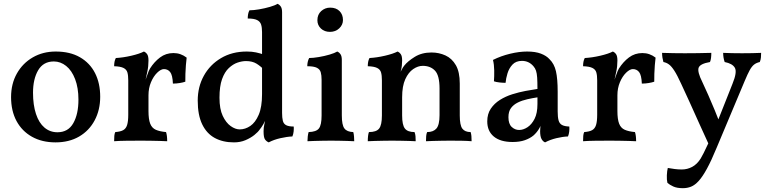

<svg xmlns="http://www.w3.org/2000/svg" viewBox="-20 -737 4022 1006"><path d="M271 9Q200 9 147.5 -20.5Q95 -50 66.5 -103Q38 -156 38 -228Q38 -298 68.5 -352Q99 -406 152 -436.5Q205 -467 272 -467Q347 -467 399 -437Q451 -407 478 -354Q505 -301 505 -230Q505 -161 476 -106.5Q447 -52 394.5 -21.5Q342 9 271 9ZM281 -44Q337 -44 364 -91.5Q391 -139 391 -215Q391 -277 373.5 -322.5Q356 -368 326.5 -391.5Q297 -415 262 -415Q207 -415 180 -369Q153 -323 153 -251Q153 -187 168.5 -140Q184 -93 213 -68.5Q242 -44 281 -44Z M758 -155Q758 -112 767 -89Q776 -66 796.5 -57Q817 -48 850 -45Q853 -36 854.5 -24Q856 -12 856 3Q840 2 818 1.5Q796 1 771 0.5Q746 0 721 0Q683 0 642 0.5Q601 1 578 3Q578 -13 579 -25Q580 -37 584 -45Q611 -47 625.5 -55Q640 -63 646 -82Q652 -101 652 -136V-227H758ZM758 -293V-212H652V-323L758 -420Q758 -389 752 -362Q746 -335 740 -306ZM736 -300Q746 -327 752.5 -346.5Q759 -366 766 -378Q788 -413 818.5 -436Q849 -459 889 -459Q927 -459 958 -435Q956 -418 954 -395.5Q952 -373 951.5 -350.5Q951 -328 951 -309Q940 -305 922 -302Q904 -299 886 -299Q884 -344 871.5 -359.5Q859 -375 839 -375Q823 -375 803.5 -356Q784 -337 771 -306Q758 -275 758 -238ZM652 -212V-316Q652 -342 647.5 -357.5Q643 -373 627 -381Q611 -389 578 -390Q578 -402 580 -413Q582 -424 587 -433Q625 -435 668 -445Q711 -455 734 -467Q744 -463 751 -453Q758 -443 758 -420Z M1273 -467Q1300 -467 1321 -462.5Q1342 -458 1366 -450V-369Q1346 -390 1324 -403.5Q1302 -417 1269 -417Q1248 -417 1224.5 -409Q1201 -401 1179 -380.5Q1157 -360 1143.5 -322.5Q1130 -285 1130 -225Q1130 -166 1147 -130Q1164 -94 1188.5 -76.5Q1213 -59 1236 -59Q1265 -59 1291.5 -77Q1318 -95 1335.5 -135.5Q1353 -176 1353 -244L1385 -139Q1371 -105 1360 -86.5Q1349 -68 1342 -60Q1332 -45 1312.5 -29.5Q1293 -14 1266 -2.5Q1239 9 1206 9Q1148 9 1105.5 -14Q1063 -37 1039.5 -85.5Q1016 -134 1016 -210Q1016 -282 1048 -340Q1080 -398 1138 -432.5Q1196 -467 1273 -467ZM1458 -145Q1458 -120 1462 -104Q1466 -88 1479.5 -81Q1493 -74 1519 -74Q1520 -62 1518.5 -48Q1517 -34 1512 -22Q1484 -21 1449 -13Q1414 -5 1388 9Q1376 4 1368.5 -6.5Q1361 -17 1361 -49Q1361 -69 1365 -85.5Q1369 -102 1376 -136ZM1458 -574V-128H1353V-574ZM1434 -717Q1444 -713 1451 -703Q1458 -693 1458 -673V-538H1353V-569Q1353 -593 1348 -608.5Q1343 -624 1327 -632Q1311 -640 1278 -640Q1278 -652 1280 -663Q1282 -674 1287 -683Q1308 -683 1337.5 -688Q1367 -693 1394.5 -701Q1422 -709 1434 -717Z M1591 3Q1591 -9 1592.5 -22Q1594 -35 1597 -45Q1637 -46 1651 -64Q1665 -82 1665 -132V-319Q1665 -343 1660.5 -358.5Q1656 -374 1640 -382Q1624 -390 1590 -390Q1590 -402 1592.5 -413Q1595 -424 1600 -433Q1620 -433 1650 -438Q1680 -443 1707 -451Q1734 -459 1747 -467Q1757 -463 1764 -453Q1771 -443 1771 -423V-132Q1771 -82 1784.5 -64Q1798 -46 1831 -45Q1834 -35 1835 -21Q1836 -7 1836 3Q1820 2 1800 1.5Q1780 1 1758 0.5Q1736 0 1715 0Q1693 0 1670.5 0.5Q1648 1 1627.5 1.5Q1607 2 1591 3ZM1709 -570Q1680 -570 1661.5 -587.5Q1643 -605 1643 -631Q1643 -661 1663 -679Q1683 -697 1710 -697Q1741 -697 1759 -679Q1777 -661 1777 -632Q1777 -607 1757.5 -588.5Q1738 -570 1709 -570Z M1981 -212V-316Q1981 -342 1976.5 -357.5Q1972 -373 1956 -381Q1940 -389 1907 -390Q1907 -402 1909 -413Q1911 -424 1916 -433Q1954 -435 1997 -445Q2040 -455 2063 -467Q2073 -463 2080 -453Q2087 -443 2087 -420ZM2389 -132Q2389 -81 2402.5 -63Q2416 -45 2446 -45Q2449 -35 2450 -24Q2451 -13 2451 3Q2429 1 2399 0.5Q2369 0 2338 0Q2317 0 2293.5 0.5Q2270 1 2249 1.5Q2228 2 2212 3Q2212 -12 2213 -24Q2214 -36 2218 -45Q2251 -45 2267 -64Q2283 -83 2283 -134V-273Q2283 -342 2259 -367Q2235 -392 2195 -392Q2170 -392 2145 -375Q2120 -358 2103.5 -322Q2087 -286 2087 -227V-132Q2087 -82 2101.5 -63.5Q2116 -45 2152 -45Q2156 -35 2157 -23.5Q2158 -12 2158 3Q2144 2 2123 1.5Q2102 1 2079 0.5Q2056 0 2034 0Q2013 0 1989.5 0.5Q1966 1 1944 1.5Q1922 2 1907 3Q1907 -12 1908.5 -24.5Q1910 -37 1913 -45Q1952 -45 1966.5 -63.5Q1981 -82 1981 -132V-316L2087 -420Q2087 -408 2085.5 -393Q2084 -378 2079 -361Q2083 -368 2087 -376Q2091 -384 2098 -393Q2116 -416 2153 -439Q2190 -462 2241 -462Q2280 -462 2314 -446.5Q2348 -431 2368.5 -395.5Q2389 -360 2389 -299Z M2836 9Q2824 4 2817 -9.5Q2810 -23 2810 -50Q2810 -60 2811.5 -73.5Q2813 -87 2816 -99H2819Q2815 -80 2803.5 -61Q2792 -42 2775 -27Q2757 -12 2730 -2.5Q2703 7 2666 7Q2602 7 2567.5 -21.5Q2533 -50 2533 -101Q2533 -140 2551.5 -167.5Q2570 -195 2599.5 -213.5Q2629 -232 2664 -243Q2699 -254 2733.5 -260.5Q2768 -267 2796 -271Q2796 -309 2794.5 -331Q2793 -353 2788.5 -366.5Q2784 -380 2775 -390Q2763 -404 2748 -411Q2733 -418 2715 -418Q2683 -418 2665 -398.5Q2647 -379 2639 -352.5Q2631 -326 2629 -303Q2615 -303 2597 -305Q2579 -307 2568 -311Q2570 -337 2569.5 -368Q2569 -399 2563 -423Q2605 -444 2653 -455.5Q2701 -467 2742 -467Q2785 -467 2814 -456Q2843 -445 2859 -427Q2884 -403 2893 -363.5Q2902 -324 2902 -256V-153Q2902 -124 2906.5 -107Q2911 -90 2924 -82.5Q2937 -75 2963 -74Q2964 -62 2962.5 -48Q2961 -34 2956 -22Q2928 -21 2895 -13Q2862 -5 2836 9ZM2700 -56Q2722 -56 2744 -70.5Q2766 -85 2781 -114.5Q2796 -144 2796 -192V-227Q2770 -223 2743 -217Q2716 -211 2693.5 -200Q2671 -189 2657.5 -171Q2644 -153 2644 -123Q2644 -88 2661 -72Q2678 -56 2700 -56Z M3215 -155Q3215 -112 3224 -89Q3233 -66 3253.5 -57Q3274 -48 3307 -45Q3310 -36 3311.5 -24Q3313 -12 3313 3Q3297 2 3275 1.5Q3253 1 3228 0.5Q3203 0 3178 0Q3140 0 3099 0.5Q3058 1 3035 3Q3035 -13 3036 -25Q3037 -37 3041 -45Q3068 -47 3082.5 -55Q3097 -63 3103 -82Q3109 -101 3109 -136V-227H3215ZM3215 -293V-212H3109V-323L3215 -420Q3215 -389 3209 -362Q3203 -335 3197 -306ZM3193 -300Q3203 -327 3209.5 -346.5Q3216 -366 3223 -378Q3245 -413 3275.5 -436Q3306 -459 3346 -459Q3384 -459 3415 -435Q3413 -418 3411 -395.5Q3409 -373 3408.5 -350.5Q3408 -328 3408 -309Q3397 -305 3379 -302Q3361 -299 3343 -299Q3341 -344 3328.5 -359.5Q3316 -375 3296 -375Q3280 -375 3260.5 -356Q3241 -337 3228 -306Q3215 -275 3215 -238ZM3109 -212V-316Q3109 -342 3104.5 -357.5Q3100 -373 3084 -381Q3068 -389 3035 -390Q3035 -402 3037 -413Q3039 -424 3044 -433Q3082 -435 3125 -445Q3168 -455 3191 -467Q3201 -463 3208 -453Q3215 -443 3215 -420Z M3818 -298Q3843 -359 3830.5 -381.5Q3818 -404 3777 -412Q3773 -423 3771 -435.5Q3769 -448 3769 -460Q3792 -459 3816.5 -458.5Q3841 -458 3868 -458Q3896 -458 3921 -458.5Q3946 -459 3968 -460Q3968 -449 3967 -436.5Q3966 -424 3961 -412Q3943 -408 3931 -398.5Q3919 -389 3908 -369Q3897 -349 3882 -313L3735 37Q3707 105 3684 147Q3661 189 3641 211Q3621 233 3601 241Q3581 249 3558 249Q3527 249 3507.5 240Q3488 231 3477 221Q3473 205 3474 181.5Q3475 158 3479 143Q3496 146 3514.5 148.5Q3533 151 3552 151Q3581 151 3606.5 137.5Q3632 124 3651 94Q3663 75 3690.5 15.5Q3718 -44 3749 -124ZM3697 27Q3672 -27 3645 -87Q3618 -147 3593 -202.5Q3568 -258 3549 -298Q3528 -344 3513 -367Q3498 -390 3485 -399.5Q3472 -409 3456 -412Q3453 -422 3451 -434.5Q3449 -447 3449 -460Q3478 -459 3509 -458.5Q3540 -458 3568 -458Q3597 -458 3636.5 -458.5Q3676 -459 3707 -460Q3707 -446 3705.5 -433.5Q3704 -421 3700 -412Q3648 -403 3640.5 -382Q3633 -361 3660 -307Q3674 -278 3691 -239Q3708 -200 3724.5 -160.5Q3741 -121 3753 -89Z"/></svg>

Font: Vollkorn Medium
Style: Regular
Weight: 500
Designer: Friedrich Althausen
Foundry: Friedrich Althausen
Version: Version 5.000